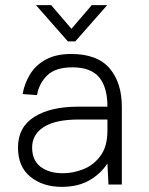

<svg xmlns="http://www.w3.org/2000/svg" viewBox="-20 -717 580 747"><path d="M244 -556 120 -697H179L258 -605L337 -697H397L273 -556ZM220 10Q147 10 98.5 -29Q50 -68 50 -143Q50 -222 113 -262Q176 -302 284 -302H398Q398 -378 365.5 -416.5Q333 -455 262 -455Q196 -455 164 -424Q132 -393 124 -347L68 -351Q75 -392 97 -428Q119 -464 158.5 -485.5Q198 -507 257 -507Q359 -507 406.5 -451Q454 -395 454 -302V1H402L398 -81Q371 -40 327 -15Q283 10 220 10ZM225 -43Q265 -43 305 -59Q345 -75 371.5 -111.5Q398 -148 398 -209V-252H286Q196 -252 150.5 -223Q105 -194 105 -143Q105 -93 138 -68Q171 -43 225 -43Z"/></svg>

Font: Haskoy Light
Style: Regular
Weight: 300
Designer: Ertekin Erdin
Foundry: Ertekin Erdin
Version: Version 2.000; ttfautohint (v1.8.4.7-5d5b)